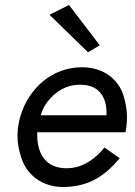

<svg xmlns="http://www.w3.org/2000/svg" viewBox="-20 -739 540 768"><path d="M178 -680 332 -530 379 -558 256 -719ZM398 -149C360 -103 311 -66 246 -66C185 -66 148 -98 135 -149C131 -164 129 -180 129 -197C129 -201 129 -206 129 -210H482L486 -234C487 -246 488 -258 488 -270C488 -299 483 -329 473 -360C453 -420 396 -470 308 -470C189 -470 97 -387 63 -279C58 -263 55 -247 52 -230C51 -218 50 -207 50 -196C50 -167 55 -137 66 -106C86 -43 145 8 230 9C339 9 402 -39 459 -106ZM143 -278C148 -297 157 -315 170 -332C201 -373 246 -400 298 -400C299 -400 301 -400 302 -400C382 -400 406 -343 406 -289C406 -285 406 -282 406 -278Z"/></svg>

Font: Jost
Style: Italic
Weight: 400
Italic angle: -5°
Version: Version 3.710